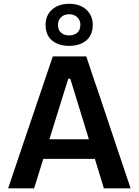

<svg xmlns="http://www.w3.org/2000/svg" viewBox="-20 -1018 749 1038"><path d="M24 0Q43.5 -57.5 65 -121Q86.5 -184.5 105.5 -241.5L188.5 -486Q211 -552.5 229 -605.8Q247 -659 265.5 -713H446.5Q465 -657 482.8 -604Q500.5 -551 523 -486L605 -241Q625 -181.5 646 -119.2Q667 -57 686 0H541.5Q529.5 -38.5 517.2 -79Q505 -119.5 493 -159H214Q201.5 -119 189 -78.5Q176.5 -38 164.5 0ZM349 -592.5 247 -265H460.5L360 -592.5ZM353.5 -770Q296.5 -770 261.5 -799Q226.5 -828 226.5 -884.5Q226.5 -935.5 261.8 -966.5Q297 -997.5 354.5 -997.5Q411.5 -997.5 446.5 -965.8Q481.5 -934 481.5 -884.5Q481.5 -828 446.2 -799Q411 -770 353.5 -770ZM353.5 -826.5Q381 -826.5 397.8 -841.2Q414.5 -856 414.5 -884Q414.5 -908.5 397.8 -924.8Q381 -941 354.5 -941Q327 -941 310.2 -925Q293.5 -909 293.5 -884Q293.5 -856 310.2 -841.2Q327 -826.5 353.5 -826.5Z"/></svg>

Font: Commissioner SemiBold
Style: Regular
Weight: 600
Designer: Kostas Bartsokas
Foundry: Kostas Bartsokas
Version: Version 1.000; ttfautohint (v1.8.3)